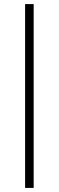

<svg xmlns="http://www.w3.org/2000/svg" viewBox="-20 -733 288 941"><path d="M103 188V-713H145V188Z"/></svg>

Font: Mulish ExtraLight ExtraLight
Style: Regular
Weight: 250
Version: Version 3.603